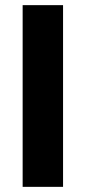

<svg xmlns="http://www.w3.org/2000/svg" viewBox="-20 -726 333 746"><path d="M68 0V-706H225V0Z"/></svg>

Font: Outfit-Bold
Style: Bold
Weight: 700
Designer: Rodrigo Fuenzalida
Foundry: fragTYPE
Version: Version 1.000